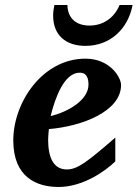

<svg xmlns="http://www.w3.org/2000/svg" viewBox="-20 -734 549 766"><path d="M463 -395C463 -425 419 -500 321 -500C150 -500 33 -326 33 -174C33 -26 127 12 214 12C311 12 401 -52 440 -90V-185C330 -90 290 -58 247 -58C191 -58 172 -109 172 -178C172 -189 174 -207 175 -219C308 -230 463 -290 463 -395ZM333 -396C333 -335 251 -287 182 -271C200 -344 236 -444 298 -444C328 -444 333 -419 333 -396ZM509 -714H457C436 -663 392 -632 337 -632C285 -632 250 -660 249 -714H197C194 -700 192 -686 192 -672C192 -593 243 -551 321 -551C420 -551 491 -619 509 -714Z"/></svg>

Font: Veleka
Style: Bold Italic
Weight: 700
Italic angle: -12°
Designer: Stefan Peev, Context Ltd, 2016; SIL International, 1997-2014.
Foundry: Stefan Peev, Context Ltd, 2016
Version: Version 5.000